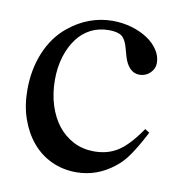

<svg xmlns="http://www.w3.org/2000/svg" viewBox="-65 -578 625 650"><g transform="rotate(10 247.5 -253.0)"><path d="M459 -164.1Q445.3 -137.7 434.1 -118.7Q422.9 -99.6 412.6 -84.5Q402.3 -69.3 391.6 -57.6Q380.9 -45.9 368.2 -36.1Q309.6 10.7 238.3 10.7Q192.4 10.7 153.3 -7.3Q114.3 -25.4 86.4 -58.6Q58.6 -91.8 43 -136.7Q27.3 -181.6 27.3 -236.3Q27.3 -305.7 51.3 -363.8Q75.2 -421.9 120.1 -459Q154.3 -487.3 192.9 -501.5Q231.4 -515.6 271.5 -515.6Q306.6 -515.6 337.9 -506.3Q369.1 -497.1 392.6 -481.4Q416 -465.8 429.7 -444.8Q443.4 -423.8 443.4 -400.4Q443.4 -380.9 428.2 -366.2Q413.1 -351.6 391.6 -351.6Q372.1 -351.6 358.4 -366.2Q344.7 -380.9 337.9 -405.3L331.1 -429.7Q323.2 -460.9 309.1 -471.7Q294.9 -482.4 264.6 -482.4Q230.5 -482.4 202.6 -468.3Q174.8 -454.1 155.3 -427.7Q135.7 -401.4 124.5 -365.2Q113.3 -329.1 113.3 -285.2Q113.3 -238.3 126 -198.2Q138.7 -158.2 161.1 -129.9Q183.6 -101.6 215.3 -85.4Q247.1 -69.3 285.2 -69.3Q333 -69.3 368.2 -92.3Q403.3 -115.2 443.4 -173.8Z"/></g></svg>

Font: Jomolhari
Style: Regular
Weight: 400
Designer: Christopher J. Fynn
Foundry: Christopher  J.  Fynn (Karma Drubgy¸ Tenzin).
Version: Version alpha 0.003c 2006